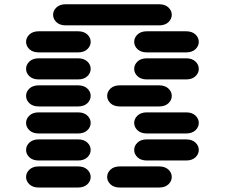

<svg xmlns="http://www.w3.org/2000/svg" viewBox="-20 -881 1040 888"><path d="M159.2 -13.7H340.8Q368.2 -13.7 383.8 -28.3Q399.4 -43 399.4 -62.5Q399.4 -82 383.8 -96.7Q368.2 -111.3 340.8 -111.3H159.2Q131.8 -111.3 116.2 -96.7Q100.6 -82 100.6 -62.5Q100.6 -43 116.2 -28.3Q131.8 -13.7 159.2 -13.7ZM534.2 -13.7H715.8Q743.2 -13.7 758.8 -28.3Q774.4 -43 774.4 -62.5Q774.4 -82 758.8 -96.7Q743.2 -111.3 715.8 -111.3H534.2Q506.8 -111.3 491.2 -96.7Q475.6 -82 475.6 -62.5Q475.6 -43 491.2 -28.3Q506.8 -13.7 534.2 -13.7ZM159.2 -138.7H340.8Q368.2 -138.7 383.8 -153.3Q399.4 -168 399.4 -187.5Q399.4 -207 383.8 -221.7Q368.2 -236.3 340.8 -236.3H159.2Q131.8 -236.3 116.2 -221.7Q100.6 -207 100.6 -187.5Q100.6 -168 116.2 -153.3Q131.8 -138.7 159.2 -138.7ZM659.2 -138.7H840.8Q868.2 -138.7 883.8 -153.3Q899.4 -168 899.4 -187.5Q899.4 -207 883.8 -221.7Q868.2 -236.3 840.8 -236.3H659.2Q631.8 -236.3 616.2 -221.7Q600.6 -207 600.6 -187.5Q600.6 -168 616.2 -153.3Q631.8 -138.7 659.2 -138.7ZM159.2 -263.7H340.8Q368.2 -263.7 383.8 -278.3Q399.4 -293 399.4 -312.5Q399.4 -332 383.8 -346.7Q368.2 -361.3 340.8 -361.3H159.2Q131.8 -361.3 116.2 -346.7Q100.6 -332 100.6 -312.5Q100.6 -293 116.2 -278.3Q131.8 -263.7 159.2 -263.7ZM659.2 -263.7H840.8Q868.2 -263.7 883.8 -278.3Q899.4 -293 899.4 -312.5Q899.4 -332 883.8 -346.7Q868.2 -361.3 840.8 -361.3H659.2Q631.8 -361.3 616.2 -346.7Q600.6 -332 600.6 -312.5Q600.6 -293 616.2 -278.3Q631.8 -263.7 659.2 -263.7ZM159.2 -388.7H340.8Q368.2 -388.7 383.8 -403.3Q399.4 -418 399.4 -437.5Q399.4 -457 383.8 -471.7Q368.2 -486.3 340.8 -486.3H159.2Q131.8 -486.3 116.2 -471.7Q100.6 -457 100.6 -437.5Q100.6 -418 116.2 -403.3Q131.8 -388.7 159.2 -388.7ZM534.2 -388.7H715.8Q743.2 -388.7 758.8 -403.3Q774.4 -418 774.4 -437.5Q774.4 -457 758.8 -471.7Q743.2 -486.3 715.8 -486.3H534.2Q506.8 -486.3 491.2 -471.7Q475.6 -457 475.6 -437.5Q475.6 -418 491.2 -403.3Q506.8 -388.7 534.2 -388.7ZM159.2 -513.7H340.8Q368.2 -513.7 383.8 -528.3Q399.4 -543 399.4 -562.5Q399.4 -582 383.8 -596.7Q368.2 -611.3 340.8 -611.3H159.2Q131.8 -611.3 116.2 -596.7Q100.6 -582 100.6 -562.5Q100.6 -543 116.2 -528.3Q131.8 -513.7 159.2 -513.7ZM659.2 -513.7H840.8Q868.2 -513.7 883.8 -528.3Q899.4 -543 899.4 -562.5Q899.4 -582 883.8 -596.7Q868.2 -611.3 840.8 -611.3H659.2Q631.8 -611.3 616.2 -596.7Q600.6 -582 600.6 -562.5Q600.6 -543 616.2 -528.3Q631.8 -513.7 659.2 -513.7ZM159.2 -638.7H340.8Q368.2 -638.7 383.8 -653.3Q399.4 -668 399.4 -687.5Q399.4 -707 383.8 -721.7Q368.2 -736.3 340.8 -736.3H159.2Q131.8 -736.3 116.2 -721.7Q100.6 -707 100.6 -687.5Q100.6 -668 116.2 -653.3Q131.8 -638.7 159.2 -638.7ZM659.2 -638.7H840.8Q868.2 -638.7 883.8 -653.3Q899.4 -668 899.4 -687.5Q899.4 -707 883.8 -721.7Q868.2 -736.3 840.8 -736.3H659.2Q631.8 -736.3 616.2 -721.7Q600.6 -707 600.6 -687.5Q600.6 -668 616.2 -653.3Q631.8 -638.7 659.2 -638.7ZM284.2 -763.7H715.8Q743.2 -763.7 758.8 -778.3Q774.4 -793 774.4 -812.5Q774.4 -832 758.8 -846.7Q743.2 -861.3 715.8 -861.3H284.2Q256.8 -861.3 241.2 -846.7Q225.6 -832 225.6 -812.5Q225.6 -793 241.2 -778.3Q256.8 -763.7 284.2 -763.7Z"/></svg>

Font: Sixtyfour Convergence
Style: Regular
Weight: 400
Designer: Jens Kutilek
Foundry: Jens Kutilek
Version: Version 2.001